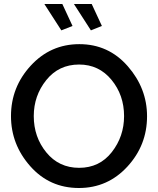

<svg xmlns="http://www.w3.org/2000/svg" viewBox="-20 -936 792 961"><path d="M202 -916H292L343 -806L287 -784ZM350 -916H439L490 -806L435 -784ZM35 -355Q35 -500 134 -607.5Q233 -715 377 -715Q523 -715 619.5 -604.5Q716 -494 716 -354Q716 -209 617.5 -102Q519 5 375 5Q228 5 131.5 -104Q35 -213 35 -355ZM376 -96Q478 -96 539.5 -174.5Q601 -253 601 -355Q601 -460 538 -536.5Q475 -613 376 -613Q274 -613 211.5 -535Q149 -457 149 -355Q149 -250 212 -173Q275 -96 376 -96Z"/></svg>

Font: Raleway-v4020 SemiBold
Style: Regular
Weight: 600
Designer: Matt McInerney, Pablo Impallari, Rodrigo Fuenzalida
Foundry: Matt McInerney, Pablo Impallari, Rodrigo Fuenzalida
Version: Version 4.020;PS 004.020;hotconv 1.0.88;makeotf.lib2.5.64775